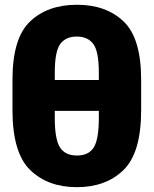

<svg xmlns="http://www.w3.org/2000/svg" viewBox="-20 -776 649 811"><path d="M304.7 14.6Q427.2 14.6 501.7 -57.9Q576.2 -130.4 576.2 -311V-439Q576.2 -614.7 502.2 -685.3Q428.2 -755.9 305.2 -755.9Q181.2 -755.9 106.9 -685.3Q32.7 -614.7 32.7 -439V-311Q32.7 -130.4 107.4 -57.9Q182.1 14.6 304.7 14.6ZM305.2 -119.1Q255.4 -119.1 233.4 -153.3Q211.4 -187.5 211.4 -278.3V-468.8Q211.4 -559.1 234.6 -590.3Q257.8 -621.6 304.2 -621.6Q350.6 -621.6 374 -590.3Q397.5 -559.1 397.5 -468.8V-278.3Q397.5 -187.5 376 -153.3Q354.5 -119.1 305.2 -119.1ZM122.1 -307.6H486.8V-438H122.1Z"/></svg>

Font: Roboto Flex
Style: wght 900 wdth 100 opsz 14.0 GRAD 0.00 slnt 0.00 XTRA 468 XOPQ 96 YOPQ 79 YTLC 514 YTUC 712 YTAS 750 YTDE -203.00 YTFI 738
Weight: 900
Designer: Berlow after Robertson
Foundry: Google
Version: Version 3.100